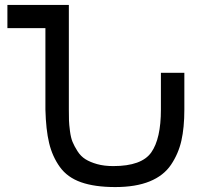

<svg xmlns="http://www.w3.org/2000/svg" viewBox="-20 -749 812 778"><path d="M164 -305V-635H10V-729H259V-305Q259 -278 259.5 -261.5Q260 -245 263.5 -218Q267 -191 274 -174Q281 -157 294 -136.5Q307 -116 326 -104Q345 -92 373.5 -84Q402 -76 439 -76Q554 -76 593 -131.5Q632 -187 632 -305V-454H727V-305Q727 -232 715 -179Q703 -126 673 -81.5Q643 -37 586.5 -14Q530 9 447 9Q364 9 308.5 -10.5Q253 -30 222.5 -72.5Q192 -115 179 -169.5Q166 -224 164 -305Z"/></svg>

Font: ColatingCofangSans
Style: Regular
Weight: 400
Foundry: GNU
Version: Version 412.227;June 27, 2022;FontCreator 11.0.0.2412 32-bit